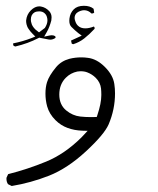

<svg xmlns="http://www.w3.org/2000/svg" viewBox="-20 -323 540 656"><path d="M85.4 -255.9Q85.4 -273.4 98.1 -280.8Q104.5 -284.2 113.8 -284.2Q126 -284.2 133.3 -276.9Q138.2 -272.5 140.1 -265.9Q142.1 -259.3 142.1 -253.4Q142.1 -241.2 133.3 -227.5L113.3 -212.4Q104 -219.2 100.8 -222.4Q97.7 -225.6 95.7 -228Q93.8 -230.5 92 -233.2Q90.3 -235.8 89.1 -238.5Q87.9 -241.2 87.4 -244.1Q85.4 -249.5 85.4 -255.9ZM146.5 -188Q148.4 -187.5 151.9 -187.5Q161.1 -187.5 169.9 -193.8L168.9 -199.2Q163.6 -202.6 156.7 -202.6Q153.3 -202.6 149.4 -201.7L130.9 -197.8L140.1 -213.9Q149.4 -230.5 155.3 -252.9Q156.2 -258.8 156.2 -263.7Q156.2 -275.9 148.4 -284.7Q136.2 -297.9 119.6 -300.8Q117.2 -301.3 114.3 -301.3Q99.1 -301.3 85.2 -287.4Q71.3 -273.4 69.3 -253.4Q69.3 -252 69.3 -250.2Q69.3 -248.5 69.6 -245.8Q69.8 -243.2 70.8 -239.3Q71.8 -235.4 73.5 -231.4Q75.2 -227.5 78.1 -223.6Q83 -215.8 91.8 -207L100.6 -198.2L88.9 -193.4Q57.6 -181.2 24.9 -174.8Q24.9 -173.8 24.9 -172.9Q24.9 -171.9 24.9 -170.9Q25.4 -168.9 26.4 -166.5L32.2 -164.1Q75.7 -174.3 111.3 -192.9L113.8 -194.3ZM303.2 -224.6Q303.2 -226.1 303.2 -227.1Q303.2 -228 303 -228.5Q302.7 -229 302.7 -230Q301.8 -231.4 300.8 -232.4Q284.7 -226.1 271.5 -226.1Q255.4 -226.1 246.1 -235.4Q239.7 -241.7 236.8 -252Q234.9 -257.3 234.9 -261.7Q234.9 -271.5 241.7 -278.3Q246.6 -282.7 253.9 -285.4Q261.2 -288.1 267.1 -288.1Q281.7 -288.1 292.5 -276.9Q293.9 -276.9 294.9 -276.9Q298.3 -276.9 301.8 -279.8L299.8 -293Q287.6 -303.2 266.6 -303.2Q244.1 -303.2 231.9 -291Q219.7 -278.8 217.3 -259.8Q216.8 -255.9 216.8 -252Q216.8 -238.3 224.1 -231Q235.8 -219.2 248 -209.5L259.3 -201.2L223.1 -184.6H222.7L225.1 -173.8L230 -171.9Q250.5 -178.2 267.6 -191.4Q285.6 -205.6 303.2 -224.6ZM310.5 76.7Q297.4 77.1 291 77.1Q272 77.1 254.4 75.2Q228 72.3 206.1 54.2Q182.6 34.7 182.6 0Q182.6 -35.2 205.1 -57.6Q221.2 -73.7 244.1 -78.6Q250 -79.6 254.9 -79.6Q268.6 -79.6 278.3 -75.7Q294.9 -69.3 307.1 -57.1Q322.8 -41.5 325.2 -20.5Q326.2 -10.3 326.2 1.5Q326.2 30.3 312.5 70.8ZM373 -3.9Q373 -20.5 370.6 -36.1Q366.2 -66.4 338.4 -94.2Q310.5 -122.1 279.3 -125.5Q268.6 -127 257.8 -127Q236.8 -127 217.3 -122.1Q189.5 -114.7 171.9 -93.8Q147.5 -64.5 140.6 -42Q135.3 -24.9 135.3 -2.9Q135.3 19 141.1 40.5Q148.4 66.4 169.4 87.4Q187.5 105.5 210.7 114Q233.9 122.6 261.2 123.5L279.3 124Q262.7 142.1 258.3 146.5Q201.2 203.1 137.5 229.2Q73.7 255.4 7.8 272L2.4 283.7Q2 285.6 2 287.1Q2 298.3 7.3 306.2L20 312.5Q85 301.8 147.5 277.3Q210.4 252.4 272.9 194.8Q335.9 136.7 351.1 102.1Q373 50.8 373 -3.9Z"/></svg>

Font: NaikaiFont
Style: Light
Weight: 300
Version: Version 1.89